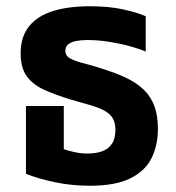

<svg xmlns="http://www.w3.org/2000/svg" viewBox="-20 -581 562 614"><path d="M267 13Q210 13 157 2Q104 -9 63 -25V-242H184V-104Q198 -99 218.5 -94.5Q239 -90 260 -90Q286 -90 306 -97Q326 -104 337.5 -120.5Q349 -137 349 -166Q349 -190 339.5 -204.5Q330 -219 311.5 -228.5Q293 -238 266 -245.5Q239 -253 205 -263Q156 -278 120 -294.5Q84 -311 65 -338Q46 -365 46 -410Q46 -464 73.5 -497.5Q101 -531 150.5 -546Q200 -561 266 -561Q330 -561 376 -550.5Q422 -540 446 -529V-416Q428 -424 398 -432.5Q368 -441 331.5 -447Q295 -453 259 -453Q240 -453 224 -450Q208 -447 198.5 -439.5Q189 -432 189 -419Q189 -402 205.5 -393.5Q222 -385 251.5 -377.5Q281 -370 320 -357Q360 -344 390.5 -328.5Q421 -313 442 -292Q463 -271 474 -241Q485 -211 485 -169Q485 -117 465 -76Q445 -35 397.5 -11Q350 13 267 13Z"/></svg>

Font: Noto Sans Thai SemiCondensed
Style: Bold
Weight: 700
Width: 4
Designer: Monotype Design Team
Foundry: Monotype Imaging Inc.
Version: Version 2.001